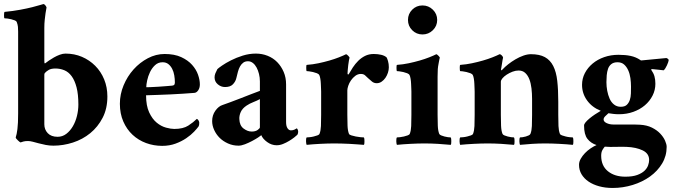

<svg xmlns="http://www.w3.org/2000/svg" viewBox="-22 -715 3347 953"><path d="M253 -375Q232 -375 220 -368Q208 -361 201 -353Q198 -350 198 -344V-98Q198 -72 215 -54Q232 -36 264 -36Q288 -36 307 -50.5Q326 -65 339.5 -88Q353 -111 360 -139.5Q367 -168 367 -196Q367 -247 358 -281.5Q349 -316 333.5 -337Q318 -358 297 -366.5Q276 -375 253 -375ZM303 -449Q347 -449 384.5 -433Q422 -417 450.5 -388.5Q479 -360 495 -321Q511 -282 511 -236Q511 -176 487.5 -130.5Q464 -85 426 -54Q388 -23 340 -7.5Q292 8 243 8Q224 8 205.5 4.5Q187 1 170.5 -3.5Q154 -8 140.5 -11.5Q127 -15 117 -15Q103 -15 94 -12.5Q85 -10 80 -8Q79 -8 75 -11Q71 -14 67 -18Q63 -22 59.5 -26Q56 -30 56 -33Q61 -47 64.5 -74.5Q68 -102 68 -152V-558Q68 -571 67 -582Q66 -593 61 -606Q59 -611 51 -614Q43 -617 33.5 -619.5Q24 -622 15 -623Q6 -624 1 -624Q-1 -624 -1.5 -628.5Q-2 -633 -2 -638.5Q-2 -644 -1.5 -649.5Q-1 -655 1 -656Q43 -660 78 -666.5Q113 -673 138.5 -679.5Q164 -686 178.5 -690.5Q193 -695 194 -695Q199 -694 203.5 -688Q208 -682 209 -678Q206 -665 204 -649Q202 -635 200 -616.5Q198 -598 198 -577V-415Q198 -411 198.5 -404.5Q199 -398 204 -402Q210 -407 221 -414.5Q232 -422 246 -430Q260 -438 275 -443.5Q290 -449 303 -449Z M785 -406Q763 -406 747.5 -391.5Q732 -377 722.5 -357Q713 -337 708.5 -316Q704 -295 704 -282Q707 -282 724.5 -282.5Q742 -283 763 -284.5Q784 -286 804 -287.5Q824 -289 833 -290Q842 -291 844 -296Q846 -301 846 -306Q846 -323 843 -341Q840 -359 832.5 -373.5Q825 -388 813.5 -397Q802 -406 785 -406ZM795 -447Q844 -447 877.5 -431.5Q911 -416 931.5 -393Q952 -370 961 -344Q970 -318 970 -296Q970 -279 962 -267Q954 -255 943 -254Q918 -252 887.5 -250Q857 -248 825.5 -246.5Q794 -245 762.5 -244Q731 -243 703 -242Q703 -190 718.5 -157Q734 -124 756 -106Q778 -88 802 -81.5Q826 -75 843 -75Q887 -75 912.5 -91.5Q938 -108 955 -125Q960 -123 963.5 -117Q967 -111 967 -106Q967 -93 964 -88Q957 -78 941.5 -61.5Q926 -45 902.5 -29Q879 -13 849 -2Q819 9 783 9Q741 9 703 -5Q665 -19 636 -46Q607 -73 590 -112Q573 -151 573 -200Q573 -247 591.5 -291.5Q610 -336 641 -370.5Q672 -405 712 -426Q752 -447 795 -447Z M1227 -62Q1246 -62 1257 -70Q1268 -78 1268 -83V-223Q1253 -215 1235 -208Q1217 -201 1202 -191Q1181 -177 1173 -159Q1165 -141 1166 -124Q1167 -92 1187 -77Q1207 -62 1227 -62ZM1162 8Q1134 8 1109.5 -3Q1085 -14 1068 -31Q1051 -48 1041 -70Q1031 -92 1031 -114Q1031 -143 1047 -165.5Q1063 -188 1083 -194Q1097 -199 1120.5 -207.5Q1144 -216 1170.5 -226.5Q1197 -237 1223 -247Q1249 -257 1268 -264V-311Q1268 -330 1263.5 -348Q1259 -366 1251.5 -380Q1244 -394 1233 -402.5Q1222 -411 1209 -411Q1195 -411 1185.5 -404Q1176 -397 1169.5 -385.5Q1163 -374 1159 -359Q1155 -344 1151 -327Q1147 -310 1134 -296.5Q1121 -283 1095 -283Q1075 -283 1059 -296.5Q1043 -310 1043 -331Q1043 -341 1047 -351Q1051 -361 1057 -372Q1062 -377 1080 -389.5Q1098 -402 1124.5 -415.5Q1151 -429 1183 -439Q1215 -449 1248 -449Q1279 -449 1306.5 -438Q1334 -427 1354 -406.5Q1374 -386 1386 -358Q1398 -330 1398 -296V-109Q1398 -89 1405 -78.5Q1412 -68 1422 -68Q1433 -68 1440.5 -72Q1448 -76 1451 -78Q1454 -76 1456 -71Q1458 -66 1458 -61Q1458 -53 1454 -46Q1449 -41 1438 -32.5Q1427 -24 1413 -15.5Q1399 -7 1383 -0.5Q1367 6 1351 6Q1326 6 1304 -10Q1282 -26 1275 -44Q1272 -41 1259 -32.5Q1246 -24 1229 -15Q1212 -6 1194 1Q1176 8 1162 8Z M1833 -447Q1853 -447 1870 -443Q1887 -439 1897 -430Q1900 -425 1904 -411.5Q1908 -398 1908 -381Q1908 -368 1903.5 -354Q1899 -340 1891 -328.5Q1883 -317 1872 -309.5Q1861 -302 1848 -302Q1834 -302 1824 -310.5Q1814 -319 1805 -327Q1797 -335 1789.5 -341.5Q1782 -348 1769 -348Q1754 -348 1741.5 -338.5Q1729 -329 1720 -316Q1711 -303 1706.5 -289Q1702 -275 1702 -267V-145Q1702 -117 1703 -91.5Q1704 -66 1710 -51Q1712 -46 1722 -43Q1732 -40 1744 -37.5Q1756 -35 1767.5 -34Q1779 -33 1784 -33Q1786 -30 1786.5 -25Q1787 -20 1787 -14Q1787 -8 1786.5 -3Q1786 2 1784 4Q1769 3 1750.5 1.5Q1732 0 1712 -1Q1692 -2 1672.5 -2.5Q1653 -3 1637 -3Q1605 -3 1567 -1Q1529 1 1500 4Q1499 2 1498 -3Q1497 -8 1497 -14Q1497 -20 1497.5 -25Q1498 -30 1500 -33Q1505 -33 1515 -34Q1525 -35 1535 -37.5Q1545 -40 1553.5 -43Q1562 -46 1564 -51Q1570 -66 1571 -89.5Q1572 -113 1572 -145V-260Q1572 -264 1571.5 -275Q1571 -286 1570.5 -299Q1570 -312 1568 -324Q1566 -336 1563 -342Q1560 -348 1551 -351.5Q1542 -355 1531.5 -357.5Q1521 -360 1512 -361Q1503 -362 1500 -362Q1499 -363 1498.5 -368Q1498 -373 1498 -378.5Q1498 -384 1498.5 -388.5Q1499 -393 1501 -393Q1530 -395 1558.5 -401Q1587 -407 1613 -414.5Q1639 -422 1660.5 -430.5Q1682 -439 1696 -446Q1701 -444 1707 -437.5Q1713 -431 1713 -429Q1712 -426 1710 -415.5Q1708 -405 1706.5 -392Q1705 -379 1704 -367Q1703 -355 1703 -350Q1703 -346 1705.5 -345.5Q1708 -345 1709 -347Q1718 -363 1729.5 -380.5Q1741 -398 1756 -413Q1771 -428 1790 -437.5Q1809 -447 1833 -447Z M2003 -616Q2003 -646 2024 -667Q2045 -688 2075 -688Q2105 -688 2126.5 -667Q2148 -646 2148 -616Q2148 -586 2126.5 -565Q2105 -544 2075 -544Q2045 -544 2024 -565Q2003 -586 2003 -616ZM2150 -145Q2150 -117 2151 -91.5Q2152 -66 2158 -51Q2160 -46 2167.5 -43Q2175 -40 2184 -37.5Q2193 -35 2201.5 -34Q2210 -33 2215 -33Q2217 -30 2217.5 -25Q2218 -20 2218 -14Q2218 -8 2217.5 -3Q2217 2 2215 4Q2186 1 2151.5 -1Q2117 -3 2085 -3Q2053 -3 2015 -1Q1977 1 1948 4Q1947 2 1946 -3Q1945 -8 1945 -14Q1945 -20 1945.5 -25Q1946 -30 1948 -33Q1953 -33 1963 -34Q1973 -35 1983 -37.5Q1993 -40 2001.5 -43Q2010 -46 2012 -51Q2018 -66 2019 -89.5Q2020 -113 2020 -145V-260Q2020 -264 2019.5 -275Q2019 -286 2018.5 -299Q2018 -312 2016 -324Q2014 -336 2011 -342Q2008 -348 1999 -351.5Q1990 -355 1979.5 -357.5Q1969 -360 1960 -361Q1951 -362 1948 -362Q1947 -363 1946.5 -368Q1946 -373 1946 -378.5Q1946 -384 1946.5 -388.5Q1947 -393 1949 -393Q1978 -395 2006.5 -401Q2035 -407 2061 -414.5Q2087 -422 2108.5 -430.5Q2130 -439 2144 -446Q2149 -444 2155 -437.5Q2161 -431 2161 -429Q2160 -426 2158.5 -418.5Q2157 -411 2155.5 -402.5Q2154 -394 2152.5 -385.5Q2151 -377 2151 -372Q2150 -355 2150 -334.5Q2150 -314 2150 -309Z M2613 -446Q2656 -446 2682.5 -431.5Q2709 -417 2724 -387.5Q2739 -358 2744 -313.5Q2749 -269 2749 -210V-145Q2749 -113 2750 -89.5Q2751 -66 2757 -51Q2759 -46 2767.5 -43Q2776 -40 2786 -37.5Q2796 -35 2806 -34Q2816 -33 2821 -33Q2823 -30 2823.5 -25Q2824 -20 2824 -14Q2824 -8 2823.5 -3Q2823 2 2821 4Q2792 1 2754 -1Q2716 -3 2684 -3Q2652 -3 2620 -1Q2588 1 2559 4Q2558 2 2557 -3Q2556 -8 2556 -14Q2556 -20 2556.5 -25Q2557 -30 2559 -33Q2564 -33 2572 -34Q2580 -35 2588 -37.5Q2596 -40 2602.5 -43Q2609 -46 2611 -51Q2617 -66 2618 -89.5Q2619 -113 2619 -145V-224Q2619 -251 2616 -276.5Q2613 -302 2605.5 -321.5Q2598 -341 2585 -353Q2572 -365 2552 -365Q2537 -365 2521.5 -359Q2506 -353 2493 -344.5Q2480 -336 2472 -326.5Q2464 -317 2464 -309V-145Q2464 -117 2465 -91.5Q2466 -66 2472 -51Q2474 -46 2481.5 -43Q2489 -40 2498 -37.5Q2507 -35 2515.5 -34Q2524 -33 2529 -33Q2531 -30 2531.5 -25Q2532 -20 2532 -14Q2532 -8 2531.5 -3Q2531 2 2529 4Q2500 1 2465.5 -1Q2431 -3 2399 -3Q2367 -3 2329 -1Q2291 1 2262 4Q2261 2 2260 -3Q2259 -8 2259 -14Q2259 -20 2259.5 -25Q2260 -30 2262 -33Q2267 -33 2277 -34Q2287 -35 2297 -37.5Q2307 -40 2315.5 -43Q2324 -46 2326 -51Q2332 -66 2333 -89.5Q2334 -113 2334 -145V-260Q2334 -264 2333.5 -275Q2333 -286 2332.5 -299Q2332 -312 2330 -324Q2328 -336 2325 -342Q2322 -348 2313 -351.5Q2304 -355 2293.5 -357.5Q2283 -360 2274 -361Q2265 -362 2262 -362Q2261 -363 2260.5 -368Q2260 -373 2260 -378.5Q2260 -384 2260.5 -388.5Q2261 -393 2263 -393Q2292 -395 2320.5 -401Q2349 -407 2375 -414.5Q2401 -422 2422.5 -430.5Q2444 -439 2458 -446Q2463 -446 2469 -439.5Q2475 -433 2475 -429Q2474 -426 2472.5 -417Q2471 -408 2469.5 -398Q2468 -388 2466.5 -380Q2465 -372 2465 -372Q2465 -367 2466 -366Q2468 -366 2469.5 -367.5Q2471 -369 2473 -371Q2484 -383 2500.5 -396Q2517 -409 2536.5 -420.5Q2556 -432 2576 -439Q2596 -446 2613 -446Z M3043 -406Q3024 -406 3012.5 -397Q3001 -388 2996 -373.5Q2991 -359 2989.5 -341.5Q2988 -324 2988 -307Q2988 -286 2992 -264.5Q2996 -243 3004 -225Q3012 -207 3026 -196Q3040 -185 3059 -185Q3079 -185 3089 -194.5Q3099 -204 3104 -218.5Q3109 -233 3109.5 -251Q3110 -269 3110 -285Q3110 -306 3107 -327.5Q3104 -349 3096 -366.5Q3088 -384 3075.5 -395Q3063 -406 3043 -406ZM2980 13Q2975 18 2968.5 29Q2962 40 2962 58Q2962 108 2995.5 135Q3029 162 3082 162Q3118 162 3141 153.5Q3164 145 3177 132.5Q3190 120 3195 105.5Q3200 91 3200 79Q3200 47 3168 31.5Q3136 16 3088 14Q3062 13 3034 14Q3006 15 2980 13ZM3048 -443Q3082 -443 3108 -437.5Q3134 -432 3155 -418Q3158 -415 3161 -415L3286 -427Q3288 -426 3292.5 -423.5Q3297 -421 3297 -416Q3297 -413 3294.5 -406Q3292 -399 3288.5 -391Q3285 -383 3280.5 -376Q3276 -369 3272 -366Q3255 -368 3245.5 -369Q3236 -370 3216 -372Q3214 -372 3212 -371.5Q3210 -371 3210 -369Q3222 -352 3226.5 -336Q3231 -320 3231 -299Q3231 -268 3217 -240.5Q3203 -213 3179 -192.5Q3155 -172 3122 -160Q3089 -148 3050 -148Q3036 -148 3023 -149.5Q3010 -151 2998 -153Q2990 -146 2982 -138Q2974 -130 2974 -122Q2974 -111 2989 -104Q3004 -97 3022 -97Q3036 -97 3053.5 -97Q3071 -97 3089 -97Q3107 -97 3124 -97Q3141 -97 3154 -96Q3189 -94 3214 -81.5Q3239 -69 3255 -52Q3271 -35 3279 -17Q3287 1 3287 14Q3287 59 3264.5 96.5Q3242 134 3204.5 161Q3167 188 3118.5 203Q3070 218 3019 218Q2982 218 2951.5 209.5Q2921 201 2899 186Q2877 171 2864.5 150Q2852 129 2852 103Q2852 88 2860.5 73Q2869 58 2881.5 45Q2894 32 2909.5 21.5Q2925 11 2939 5Q2911 -4 2894 -25.5Q2877 -47 2877 -92Q2877 -99 2884.5 -108Q2892 -117 2904 -127Q2916 -137 2931 -147Q2946 -157 2960 -165Q2917 -182 2892 -216.5Q2867 -251 2867 -294Q2867 -325 2881 -352Q2895 -379 2919.5 -399.5Q2944 -420 2977 -431.5Q3010 -443 3048 -443Z"/></svg>

Font: Vermiglione
Style: Bold
Weight: 700
Version: Version 1.000